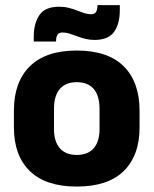

<svg xmlns="http://www.w3.org/2000/svg" viewBox="-20 -699 587 734"><path d="M273.4 14.2Q154.7 14.2 93.9 -45.2Q33.2 -104.6 33.2 -211.9V-276.5Q33.2 -385.4 94.1 -445.6Q155 -505.8 273.4 -505.8Q392.2 -505.8 452.9 -445.6Q513.5 -385.4 513.5 -276.5V-211.9Q513.5 -104.6 453 -45.2Q392.6 14.2 273.4 14.2ZM273.4 -106.7Q316.2 -106.7 338.3 -132.3Q360.5 -157.9 360.5 -205.5V-283.2Q360.5 -332.8 338.3 -358.9Q316.2 -384.9 273.4 -384.9Q231 -384.9 208.7 -358.9Q186.4 -332.8 186.4 -283.2V-205.5Q186.4 -157.9 208.7 -132.3Q231 -106.7 273.4 -106.7ZM341 -546.3Q323 -546.3 306.2 -550.5Q289.4 -554.7 274.2 -560.6Q258.9 -566.4 245.3 -570.6Q231.6 -574.8 220 -574.8Q205.8 -574.8 200.2 -566.9Q194.6 -558.9 194.3 -542.6V-540.1H109.1V-559.2Q109.1 -609.7 130.7 -641.5Q152.3 -673.3 206.3 -673.3Q225.8 -673.3 242.8 -669Q259.8 -664.7 274.6 -658.9Q289.4 -653.1 302.6 -648.8Q315.9 -644.6 327.5 -644.6Q341.5 -644.6 346.8 -652.8Q352.2 -661 352.5 -677V-679.4H438V-659.2Q438 -608.5 416.3 -577.4Q394.5 -546.3 341 -546.3Z"/></svg>

Font: Anek Gurmukhi Medium
Style: Regular
Weight: 500
Designer: Sarang Kulkarni (Gurmukhi), Yesha Goshar (Latin)
Foundry: Ek Type
Version: Version 1.003